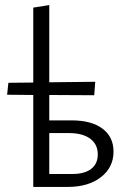

<svg xmlns="http://www.w3.org/2000/svg" viewBox="-20 -736 500 756"><path d="M111 -362 8 -363 13 -410 111 -411V-706L174 -716V-412L355 -414L351 -361L174 -362V-262H263Q340 -262 383.5 -229.5Q427 -197 427 -139Q427 -77 377.5 -38.5Q328 0 247 0H111ZM266 -51Q313 -51 339 -71Q365 -91 365 -128Q365 -168 335 -190Q305 -212 252 -212H174V-51Z"/></svg>

Font: LXGW Bright GB
Style: Regular
Weight: 400
Designer: Christian Thalmann (Catharsis Fonts)
Foundry: LXGW / Christian Thalmann (Catharsis Fonts) / Fontworks Inc.
Version: Version 5.510